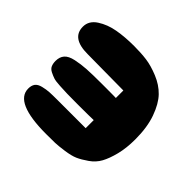

<svg xmlns="http://www.w3.org/2000/svg" viewBox="-137 -681 825 825"><g transform="rotate(45 276.0 -268.5)"><path d="M240 -1Q275 -1 293.5 -1.5Q312 -2 347.5 -7Q383 -12 403.5 -21Q424 -30 450.5 -48.5Q477 -67 491.5 -93.5Q506 -120 516.5 -161.5Q527 -203 527 -256Q527 -329 508 -382Q489 -435 461 -464Q433 -493 391.5 -510Q350 -527 316 -531.5Q282 -536 240 -536Q185 -536 139.5 -528Q94 -520 59.5 -497.5Q25 -475 25 -439Q25 -370 123 -370Q138 -370 228 -369Q318 -368 342 -368V-139H172Q139 -139 122 -138Q105 -137 84.5 -132Q64 -127 55.5 -115.5Q47 -104 47 -85Q47 -1 240 -1ZM255 -187Q378 -187 403 -192Q460 -206 462 -251Q462 -277 451.5 -292.5Q441 -308 411 -314.5Q381 -321 358.5 -322Q336 -323 283 -323Q265 -323 255 -323Q198 -323 165.5 -321Q133 -319 102.5 -312.5Q72 -306 59 -291Q46 -276 46 -252Q46 -236 51 -224.5Q56 -213 70 -206Q84 -199 96 -195Q108 -191 136 -189.5Q164 -188 181.5 -187.5Q199 -187 239 -187Q250 -187 255 -187Z"/></g></svg>

Font: Cherry Bomb
Style: Regular
Weight: 400
Designer: satsuyako
Foundry: satsuyako
Version: Version 4.0